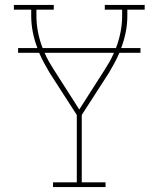

<svg xmlns="http://www.w3.org/2000/svg" viewBox="-20 -755 640 775"><path d="M194 0V-19H290V-291L181 -460Q169 -480 158 -500.5Q147 -521 138 -542H53V-561H131Q119 -592 112.5 -625Q106 -658 106 -691V-716H36V-735H197V-716H127V-691Q127 -658 133.5 -625Q140 -592 152 -561H448Q460 -592 466.5 -625Q473 -658 473 -691V-716H403V-735H564V-716H494V-691Q494 -658 487.5 -625Q481 -592 469 -561H547V-542H462Q453 -521 442 -500.5Q431 -480 419 -460L310 -291V-19H406V0ZM300 -313 401 -471Q412 -488 422 -505.5Q432 -523 440 -542H160Q168 -523 178 -505.5Q188 -488 199 -471Z"/></svg>

Font: Iosevka Curly Slab ThEx
Style: Regular
Weight: 100
Width: 7
Monospace: yes
Designer: Belleve Invis
Foundry: Belleve Invis
Version: Version 11.1.0; ttfautohint (v1.8.3)